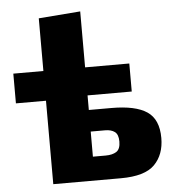

<svg xmlns="http://www.w3.org/2000/svg" viewBox="-53 -797 768 846"><g transform="rotate(-5 331.0 -374.0)"><path d="M148.5 0V-369H15.5V-500.5H148.5V-733.5L333 -748V-500.5H528.5V-376.5H333V-312H433Q539 -312 589.8 -278Q640.5 -244 640.5 -161.5Q640.5 -88 597.2 -44Q554 0 447.5 0ZM333 -105.5H389.5Q419.5 -105.5 437.2 -117Q455 -128.5 455 -162Q455 -193 439.2 -204.8Q423.5 -216.5 397 -216.5H333Z"/></g></svg>

Font: Heraclito ExtraBold
Style: Regular
Weight: 800
Designer: Kostas Bartsokas (font) & Cristiano Sobral (main changes)
Foundry: Kostas Bartsokas (font) & Cristiano Sobral (main changes)
Version: Version 1.00;July 8, 2020;FontCreator 13.0.0.2655 64-bit